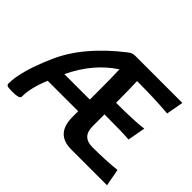

<svg xmlns="http://www.w3.org/2000/svg" viewBox="-136 -884 1121 1121"><g transform="rotate(45 425.0 -323.0)"><path d="M413.6 -282.7V-375.5Q413.6 -462.4 411.1 -523.9V-529.8Q281.7 -446.3 203.1 -282.7ZM809.6 -650.9 790 -544.4Q676.3 -554.2 532.2 -554.2Q535.2 -470.7 535.2 -377.9Q695.3 -377.9 758.3 -387.7L738.3 -277.3Q695.3 -282.2 535.2 -282.2V-183.6Q535.2 -96.7 621.1 -96.7Q725.6 -96.7 818.4 -106.4L838.4 0H543Q413.6 0 413.6 -139.6V-186.5H162.1Q120.6 -87.9 120.6 -14.6Q120.6 -4.9 107.2 0Q93.8 4.9 70.3 4.9H52.2Q23.9 4.9 17.6 0Q11.2 -4.9 11.2 -14.6Q11.2 -114.7 90.1 -294.2Q168.9 -473.6 374.5 -633.3Q396 -650.9 416 -650.9Z"/></g></svg>

Font: ALMAS
Style: Bold
Weight: 700
Designer: ALMAS Font/ by Husham Jawad Kadhim, derived from the Bainsely font by/ Paul James MIller
Foundry: High-Logic / Made with FontCreator
Version: Version 1.411;September 19, 2021;FontCreator 14.0.0.2814 32-